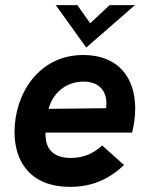

<svg xmlns="http://www.w3.org/2000/svg" viewBox="-20 -717 583 747"><path d="M253 10C334 10 401.5 -17 462.5 -75L377.5 -151C342 -118 302 -102.5 256 -102.5C194 -102.5 162 -131.5 158 -180C157 -186.5 156.5 -193.5 157 -201H494C501.5 -232 506 -262.5 506 -295C506 -413.5 441.5 -503 304 -503C130 -503 36.5 -351 36.5 -203C36.5 -87.5 99 10 253 10ZM169 -293.5C182 -344 227 -399.5 305 -399.5C369 -399.5 394 -359.5 394 -315C394 -308 393.5 -302 393 -296ZM197 -697 315.5 -532 505 -697H406.5L331 -626.5L281 -697Z"/></svg>

Font: HK Grotesk
Style: Bold Italic
Weight: 700
Italic angle: -16°
Designer: Alfredo Marco Pradil
Foundry: Hanken Design Co.
Version: Version 3.001;FEAKit 1.0